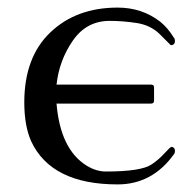

<svg xmlns="http://www.w3.org/2000/svg" viewBox="-20 -473 503 506"><path d="M430 -354 400 -384Q376 -407 339.5 -412.5Q303 -418 269 -418Q208 -418 172 -366Q136 -314 129 -250H378Q386 -250 386 -243V-208Q386 -200 378 -200H129Q139 -79 209 -36Q234 -21 259 -21Q353 -21 380 -40Q398 -52 413.5 -69Q429 -86 432 -86Q435 -86 438 -83.5Q441 -81 441 -75Q441 -69 438 -66Q381 13 290 13Q115 13 62 -101Q44 -142 44 -203Q44 -322 112.5 -387.5Q181 -453 290 -453Q354 -453 402 -416Q422 -400 438 -374Q441 -371 441 -365Q441 -354 430 -354Z"/></svg>

Font: Cardo
Style: Regular
Weight: 400
Designer: David J. Perry
Foundry: David J. Perry
Version: Version 1.0451